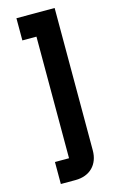

<svg xmlns="http://www.w3.org/2000/svg" viewBox="-130 -749 578 961"><g transform="rotate(-15 159.0 -268.5)"><path d="M258 -698H60V-583H133V47H60V161H136C212 161 258 112 258 40Z"/></g></svg>

Font: Mesarto
Style: Regular
Weight: 700
Designer: Mohamed Gaber
Foundry: Kief Type Foundry
Version: Version 2.020